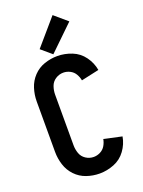

<svg xmlns="http://www.w3.org/2000/svg" viewBox="-180 -1065 860 1154"><g transform="rotate(-20 250.0 -488.0)"><path d="M233 -761 166 -818 309 -984 391 -914ZM251 8Q208 8 167.5 -6Q127 -20 97.5 -51Q68 -82 55 -123Q42 -164 42 -206V-529Q42 -571 55 -612Q68 -653 97.5 -684Q127 -715 167.5 -729Q208 -743 251 -743Q298 -743 343.5 -725Q389 -707 418 -667Q447 -627 455 -580L341 -555Q337 -577 325.5 -596.5Q314 -616 293.5 -626.5Q273 -637 251 -637Q224 -637 201 -622Q178 -607 169 -581.5Q160 -556 160 -529V-206Q160 -179 169 -153.5Q178 -128 201 -113Q224 -98 251 -98Q273 -98 293.5 -108.5Q314 -119 325.5 -138.5Q337 -158 341 -180L455 -155Q447 -108 418 -68Q389 -28 343.5 -10Q298 8 251 8Z"/></g></svg>

Font: Iosevka SS01
Style: Bold
Weight: 700
Monospace: yes
Designer: Belleve Invis
Foundry: Belleve Invis
Version: 2.3.3; ttfautohint (v1.8.3)